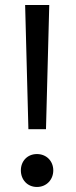

<svg xmlns="http://www.w3.org/2000/svg" viewBox="-20 -734 301 764"><path d="M93 -220H163L176 -714H80ZM63 -56C63 -19 89 10 127 10C165 10 192 -19 192 -56C192 -93 165 -121 127 -121C89 -121 63 -93 63 -56Z"/></svg>

Font: MV Cash
Style: Regular
Weight: 400
Designer: Rodrigo Fuenzalida
Foundry: fragTYPE
Version: Version 1.100;Glyphs 3.1.2 (3151)